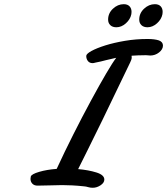

<svg xmlns="http://www.w3.org/2000/svg" viewBox="-20 -890 795 913"><path d="M420.9 2.9Q409.7 2.9 399.9 0Q388.7 -3.4 379.9 -3.9Q347.7 -7.3 322.5 -8.5Q297.4 -9.8 275.4 -9.8Q250 -9.8 218.8 -8.5Q187.5 -7.3 158.7 -7.3Q142.6 -7.3 133.8 -16.6Q125 -25.9 125 -39.6Q125 -44.9 126.5 -50.8Q129.9 -62 166.3 -72.8Q202.6 -83.5 249.5 -86.9Q288.1 -170.4 328.9 -251.2Q369.6 -332 412.1 -410.6Q453.6 -487.3 484.6 -540Q515.6 -592.8 532.7 -615.2L484.4 -604Q472.7 -600.6 459.5 -597.7Q446.3 -594.7 431.6 -591.8Q426.3 -589.8 419.9 -589.8Q405.8 -589.8 397.9 -599.9Q390.1 -609.9 390.1 -624Q390.1 -633.8 414.8 -647.5Q439.5 -661.1 481.4 -674.3Q522 -687 574 -695.8Q626 -704.6 682.1 -704.6Q715.3 -704.6 735.8 -697.8Q754.9 -690.4 754.9 -673.3Q754.9 -655.3 736.3 -640.6Q717.8 -626 694.3 -626Q689.5 -626 681.6 -627Q678.7 -627.4 675.5 -627.4Q672.4 -627.4 668.9 -627.4Q650.9 -627.4 635.3 -626.7Q619.6 -626 605.5 -625Q606.4 -618.2 606.4 -617.7Q606.4 -610.8 604 -604.7Q601.6 -598.6 599.1 -593.3L467.3 -319.8Q422.9 -228.5 395.8 -174.6Q368.7 -120.6 351.6 -85.9Q401.4 -81.5 438.7 -69.8Q476.1 -58.1 476.1 -36.1Q476.1 -21 458.3 -9Q440.4 2.9 420.9 2.9ZM681.2 -760.3Q663.1 -760.3 652.6 -770.3Q642.1 -780.3 642.1 -796.9Q642.1 -827.1 665 -848.6Q688 -870.1 716.3 -870.1Q734.4 -870.1 743.9 -860.1Q753.4 -850.1 753.4 -833.5Q753.4 -830.1 752.4 -822.3Q747.6 -797.9 726.6 -779.1Q705.6 -760.3 681.2 -760.3ZM533.2 -760.3Q515.1 -760.3 504.6 -770.3Q494.1 -780.3 494.1 -796.9Q494.1 -827.1 517.1 -848.6Q540 -870.1 568.4 -870.1Q586.4 -870.1 595.9 -860.1Q605.5 -850.1 605.5 -833.5Q605.5 -830.1 604.5 -822.3Q599.6 -797.9 578.6 -779.1Q557.6 -760.3 533.2 -760.3Z"/></svg>

Font: Damion
Style: Regular
Weight: 400
Designer: Vernon Adams
Foundry: Vernon Adams
Version: Version 1.100; ttfautohint (v1.8.4.7-5d5b)